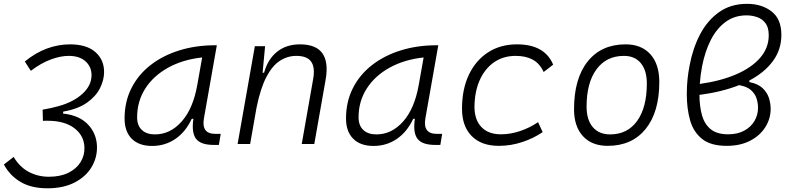

<svg xmlns="http://www.w3.org/2000/svg" viewBox="-41 -762 4162 1016"><path d="M209.5 234.4Q125.5 234.4 68.6 201.2Q11.7 168 -20.5 108.4L31.2 68.4Q64 123 112.3 148.2Q160.6 173.3 217.8 173.3Q278.3 173.3 320.8 152.3Q363.3 131.3 385.3 95.9Q407.2 60.5 405.8 18.1Q403.8 -44.9 352.1 -84Q300.3 -123 211.4 -123Q208 -123 201.9 -123Q195.8 -123 186 -122.6L184.6 -181.6Q235.4 -190.4 268.1 -200.2Q347.2 -221.7 395.3 -265.6Q443.4 -309.6 443.4 -364.3Q443.4 -408.7 411.4 -437.5Q379.4 -466.3 322.8 -466.3Q278.8 -466.3 227.1 -447Q175.3 -427.7 122.1 -387.2L90.3 -436.5Q146 -482.4 206.5 -504.9Q267.1 -527.3 329.1 -527.3Q417 -527.3 463.4 -486.8Q509.8 -446.3 509.8 -380.9Q509.8 -338.9 488.3 -295.7Q466.8 -252.4 419.4 -218.8Q372.1 -185.1 293.5 -171.4L293 -160.6L299.8 -160.2Q380.9 -149.9 425.5 -102.3Q470.2 -54.7 472.2 13.2Q473.6 72.3 443.4 122.6Q413.1 172.9 354 203.6Q294.9 234.4 209.5 234.4Z M763.7 10.3Q694.3 10.3 656.2 -27.8Q618.2 -65.9 618.2 -135.3Q618.2 -223.1 654.1 -294.7Q689.9 -366.2 754.9 -417Q819.8 -467.8 907.2 -495.1Q994.6 -522.5 1097.2 -522.5H1106.4L1038.1 -135.7Q1023.9 -53.7 1097.7 -53.7H1127L1117.2 4.9H1090.3Q1021 4.9 996.3 -27.6Q971.7 -60.1 982.4 -133.3H973.6Q941.4 -64 887 -26.9Q832.5 10.3 763.7 10.3ZM778.8 -50.8Q859.9 -50.8 920.4 -119.1Q981 -187.5 1002.9 -312.5L1028.8 -458Q925.8 -446.8 848.1 -403.6Q770.5 -360.4 727.5 -293Q684.6 -225.6 684.6 -141.1Q684.6 -98.1 709.5 -74.5Q734.4 -50.8 778.8 -50.8Z M1216.3 0 1307.6 -517.6H1361.8L1348.6 -377H1356.4Q1376 -448.7 1425 -488Q1474.1 -527.3 1546.4 -527.3Q1714.8 -527.3 1682.1 -340.3L1622.1 0H1555.7L1616.2 -344.2Q1627 -405.3 1605.5 -435.8Q1584 -466.3 1526.9 -466.3Q1480.5 -466.3 1440.2 -440.4Q1399.9 -414.6 1368.4 -354.2Q1336.9 -293.9 1316.4 -191.9L1282.7 0Z M1935.5 10.3Q1866.2 10.3 1828.1 -27.8Q1790 -65.9 1790 -135.3Q1790 -223.1 1825.9 -294.7Q1861.8 -366.2 1926.8 -417Q1991.7 -467.8 2079.1 -495.1Q2166.5 -522.5 2269 -522.5H2278.3L2210 -135.7Q2195.8 -53.7 2269.5 -53.7H2298.8L2289.1 4.9H2262.2Q2192.9 4.9 2168.2 -27.6Q2143.6 -60.1 2154.3 -133.3H2145.5Q2113.3 -64 2058.8 -26.9Q2004.4 10.3 1935.5 10.3ZM1950.7 -50.8Q2031.7 -50.8 2092.3 -119.1Q2152.8 -187.5 2174.8 -312.5L2200.7 -458Q2097.7 -446.8 2020 -403.6Q1942.4 -360.4 1899.4 -293Q1856.4 -225.6 1856.4 -141.1Q1856.4 -98.1 1881.3 -74.5Q1906.2 -50.8 1950.7 -50.8Z M2609.9 -51.3Q2660.6 -51.3 2712.2 -68.8Q2763.7 -86.4 2806.2 -115.7L2830.6 -63Q2783.2 -30.3 2722.7 -10.3Q2662.1 9.8 2598.6 9.8Q2506.3 9.8 2455.1 -42Q2403.8 -93.8 2403.8 -186.5Q2403.8 -289.6 2439.9 -366Q2476.1 -442.4 2541.5 -484.9Q2606.9 -527.3 2694.8 -527.3Q2841.3 -527.3 2886.2 -419.9L2835.9 -380.9Q2814.5 -426.8 2777.8 -446.5Q2741.2 -466.3 2687.5 -466.3Q2622.1 -466.3 2573.2 -432.4Q2524.4 -398.4 2497.3 -337.4Q2470.2 -276.4 2469.7 -194.3Q2470.7 -126.5 2507.3 -88.9Q2543.9 -51.3 2609.9 -51.3Z M3174.8 9.8Q3090.8 9.8 3043.7 -41.5Q2996.6 -92.8 2996.6 -184.1Q2996.6 -346.2 3068.8 -436.8Q3141.1 -527.3 3269.5 -527.3Q3353.5 -527.3 3400.6 -474.9Q3447.8 -422.4 3447.8 -328.6Q3447.8 -168.9 3375.5 -79.6Q3303.2 9.8 3174.8 9.8ZM3187.5 -50.8Q3279.3 -50.8 3330.6 -122.1Q3381.8 -193.4 3381.8 -320.3Q3381.8 -389.2 3350.1 -427.7Q3318.4 -466.3 3260.7 -466.3Q3168 -466.3 3115.5 -395.3Q3063 -324.2 3063 -197.3Q3063 -128.4 3095.7 -89.6Q3128.4 -50.8 3187.5 -50.8Z M3924.3 -335.9V-327.6Q3970.2 -318.8 3994.6 -295.4Q4019 -272 4028.1 -242.9Q4037.1 -213.9 4037.1 -186.5Q4037.1 -133.8 4008.8 -89.1Q3980.5 -44.4 3928.5 -17.3Q3876.5 9.8 3804.7 9.8Q3719.7 9.8 3674.1 -26.9Q3628.4 -63.5 3610.8 -125.5Q3593.3 -187.5 3593.3 -263.2Q3593.3 -305.7 3597.2 -343Q3601.1 -380.4 3608.4 -417Q3625 -505.9 3663.3 -579.6Q3701.7 -653.3 3763.7 -697.5Q3825.7 -741.7 3912.1 -741.7Q3989.7 -741.7 4041.7 -701.7Q4093.8 -661.6 4093.8 -577.1Q4093.8 -500 4049.3 -439.2Q4004.9 -378.4 3924.3 -335.9ZM3662.1 -317.9Q3771.5 -333 3853.5 -368.2Q3935.5 -403.3 3981.2 -455.8Q4026.9 -508.3 4026.9 -575.2Q4026.9 -617.2 4009.3 -639.9Q3991.7 -662.6 3964.8 -671.6Q3938 -680.7 3909.7 -680.7Q3845.7 -680.7 3798.3 -645.8Q3751 -610.8 3720.2 -550.3Q3689.5 -489.7 3674.3 -411.6Q3665.5 -366.7 3662.1 -317.9ZM3870.1 -311.5Q3779.3 -275.4 3660.2 -259.8Q3660.6 -197.3 3674.3 -150.4Q3688 -103.5 3720.9 -77.4Q3753.9 -51.3 3812 -51.3Q3861.8 -51.3 3897.2 -70.6Q3932.6 -89.8 3951.4 -121.8Q3970.2 -153.8 3970.2 -191.9Q3970.2 -216.8 3962.2 -241.7Q3954.1 -266.6 3932.6 -285.4Q3911.1 -304.2 3870.1 -311.5Z"/></svg>

Font: Cascadia Code Light
Style: Italic
Weight: 300
Italic angle: -10°
Monospace: yes
Designer: Aaron Bell
Foundry: Saja Typeworks
Version: Version 2404.023; ttfautohint (v1.8.4)